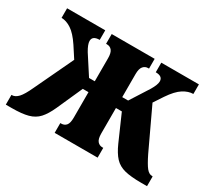

<svg xmlns="http://www.w3.org/2000/svg" viewBox="-110 -719 986 902"><g transform="rotate(30 383.0 -268.0)"><path d="M0 0V-53H3Q20 -53 36.5 -70.5Q53 -88 74 -134L173 -343L134 -403Q104 -448 76.5 -466Q49 -484 23 -484V-536H230V-484Q191 -484 191 -456Q191 -438 210 -406L276 -304H307V-429Q307 -458 297 -470.5Q287 -483 270 -483H265V-536H498V-483H493Q477 -483 466.5 -470.5Q456 -458 456 -429V-304H488L553 -406Q572 -438 572 -456Q572 -484 534 -484V-536H738V-484Q712 -484 684 -466.5Q656 -449 625 -403L592 -353L695 -134Q717 -89 731.5 -71Q746 -53 763 -53H766V0H734Q678 0 644.5 -8.5Q611 -17 589.5 -40Q568 -63 549 -106L488 -245H456V-107Q456 -77 466.5 -65Q477 -53 493 -53H498V0H265V-53H270Q287 -53 297 -65Q307 -77 307 -107V-245H276L214 -106Q195 -64 174 -41Q153 -18 120 -9Q87 0 32 0Z"/></g></svg>

Font: Noto Serif ExtraCondensed ExtraBold
Style: Regular
Weight: 800
Width: 2
Designer: Monotype Design Team
Foundry: Monotype Imaging Inc.
Version: Version 2.013; ttfautohint (v1.8.4.7-5d5b)